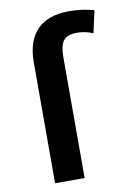

<svg xmlns="http://www.w3.org/2000/svg" viewBox="-84 -796 606 851"><g transform="rotate(-10 219.0 -370.0)"><path d="M94 0V-543Q94 -640 143 -690Q192 -740 287 -740Q346 -740 399 -725L377 -625Q342 -640 306 -640Q262 -640 244.5 -618.5Q227 -597 227 -543V0Z"/></g></svg>

Font: Mplus 1p Bold
Style: Bold
Weight: 700
Version: Version 1.061